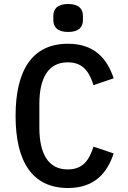

<svg xmlns="http://www.w3.org/2000/svg" viewBox="-20 -929 640 961"><path d="M321 -769C376 -769 395 -795 395 -828V-850C395 -883 376 -909 321 -909C266 -909 247 -883 247 -850V-828C247 -795 266 -769 321 -769ZM320 12C455 12 517 -65 549 -161L448 -195C427 -131 398 -81 319 -81C220 -81 177 -162 177 -290V-408C177 -536 220 -617 319 -617C398 -617 427 -567 448 -503L549 -537C517 -633 455 -710 320 -710C143 -710 58 -580 58 -349C58 -118 143 12 320 12Z"/></svg>

Font: IBM Mono Medium
Style: Regular
Weight: 500
Monospace: yes
Designer: Mike Abbink, Paul van der Laan, Pieter van Rosmalen
Foundry: Bold Monday
Version: Version 2.3